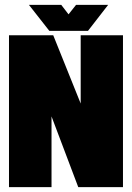

<svg xmlns="http://www.w3.org/2000/svg" viewBox="-20 -770 543 790"><path d="M232 -750H99L183 -643H342L425 -750H293L262 -711ZM486 0V-625H312V-344L199 -625H17V0H192V-291L302 0Z"/></svg>

Font: Blinker Headline
Style: Regular
Weight: 900
Width: 4
Designer: Juergen Huber
Foundry: supertype
Version: Version 1.015;PS 1.15;hotconv 1.0.88;makeotf.lib2.5.647800